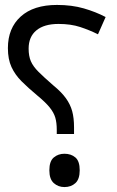

<svg xmlns="http://www.w3.org/2000/svg" viewBox="-20 -744 474 778"><path d="M210 -201V-218Q210 -247 204 -267.5Q198 -288 181 -309Q164 -330 130 -358Q94 -388 67.5 -414.5Q41 -441 26.5 -472.5Q12 -504 12 -549Q12 -630 64 -677Q116 -724 211 -724Q271 -724 319.5 -710Q368 -696 408 -675L377 -605Q343 -622 305 -634.5Q267 -647 217 -647Q159 -647 127.5 -621Q96 -595 96 -547Q96 -517 105 -496Q114 -475 136 -453Q158 -431 196 -398Q229 -371 247 -346Q265 -321 272.5 -293.5Q280 -266 280 -228V-201ZM241 14Q216 14 198 -2Q180 -18 180 -54Q180 -91 198 -106Q216 -121 241 -121Q268 -121 285.5 -106Q303 -91 303 -54Q303 -18 285.5 -2Q268 14 241 14Z"/></svg>

Font: Go Noto Kurrent-Regular
Style: Regular
Weight: 400
Designer: Monotype Design Team
Foundry: Monotype Imaging Inc.
Version: Version 2.012; ttfautohint (v1.8.4.7-5d5b)